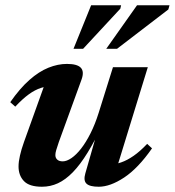

<svg xmlns="http://www.w3.org/2000/svg" viewBox="-20 -697 664 730"><path d="M304.5 -38 361.5 -237 372.5 -228Q341.5 -163 313.2 -117Q285 -71 257 -42.2Q229 -13.5 200.2 -0.2Q171.5 13 139.5 13Q91.5 13 71 -8.5Q50.5 -30 50.5 -64Q50.5 -82 55.8 -105.2Q61 -128.5 71 -156.5L160 -404.5L185.5 -369.5Q160 -370.5 136.5 -363Q113 -355.5 89 -338Q65 -320.5 38 -291.5L19 -308.5Q55.5 -361 91.8 -393Q128 -425 164 -439.5Q200 -454 234.5 -454Q273.5 -454 287.2 -439.5Q301 -425 290 -394.5L203.5 -156.5Q197 -137.5 193.8 -126.5Q190.5 -115.5 190.5 -107.5Q190.5 -96.5 197.8 -90Q205 -83.5 218.5 -83.5Q233.5 -83.5 251.8 -96Q270 -108.5 288.5 -132.2Q307 -156 324.2 -190.2Q341.5 -224.5 355 -267.5L409.5 -441.5H542L418 -38.5L398.5 -71.5Q419 -72 441.2 -79.8Q463.5 -87.5 488 -104.5Q512.5 -121.5 539.5 -150L558 -133Q505 -57 452 -22Q399 13 355.5 13Q321 13 308.8 1.2Q296.5 -10.5 304.5 -38ZM384 -511.5 501 -677H624.5L620 -661L425 -511.5ZM259.5 -511.5 326.5 -677H440.5L437.5 -664L296 -511.5Z"/></svg>

Font: Newsreader 24pt
Style: Bold Italic
Weight: 700
Italic angle: -17°
Designer: Hugues Gentile
Foundry: Production Type
Version: Version 1.003